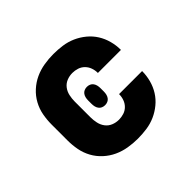

<svg xmlns="http://www.w3.org/2000/svg" viewBox="-130 -690 860 860"><g transform="rotate(-45 300.0 -260.0)"><path d="M298 8Q268 8 238 3Q208 -2 181 -14.5Q154 -27 131.5 -47.5Q109 -68 94.5 -94.5Q80 -121 74.5 -150.5Q69 -180 69 -210V-310Q69 -340 74.5 -369.5Q80 -399 94.5 -425.5Q109 -452 131.5 -472.5Q154 -493 181 -505.5Q208 -518 238 -523Q268 -528 298 -528Q326 -528 354.5 -524Q383 -520 409 -508.5Q435 -497 457.5 -478.5Q480 -460 495 -436Q510 -412 517.5 -384Q525 -356 525 -328Q525 -328 525 -328Q525 -328 525 -327H379Q379 -327 379 -327.5Q379 -328 379 -328Q379 -344 373.5 -359.5Q368 -375 356.5 -386.5Q345 -398 329.5 -403Q314 -408 298 -408Q279 -408 262 -401Q245 -394 234 -379.5Q223 -365 219 -346.5Q215 -328 215 -310V-210Q215 -192 219 -173.5Q223 -155 234 -140.5Q245 -126 262 -119Q279 -112 298 -112Q314 -112 329.5 -117Q345 -122 356.5 -133.5Q368 -145 373.5 -160.5Q379 -176 379 -192Q379 -192 379 -192.5Q379 -193 379 -193H525Q525 -192 525 -192Q525 -192 525 -192Q525 -164 517.5 -136Q510 -108 495 -84Q480 -60 457.5 -41.5Q435 -23 409 -11.5Q383 0 354.5 4Q326 8 298 8ZM300 -202Q291 -202 283 -205.5Q275 -209 270 -216Q265 -223 263 -231.5Q261 -240 261 -249V-271Q261 -280 263 -288.5Q265 -297 270 -304Q275 -311 283 -314.5Q291 -318 300 -318Q309 -318 317 -314.5Q325 -311 330 -304Q335 -297 337 -288.5Q339 -280 339 -271V-249Q339 -240 337 -231.5Q335 -223 330 -216Q325 -209 317 -205.5Q309 -202 300 -202Z"/></g></svg>

Font: Iosevka Custom Heavy Extended
Style: Regular
Weight: 900
Width: 7
Monospace: yes
Designer: Belleve Invis
Foundry: Belleve Invis
Version: Version 11.2.4; ttfautohint (v1.8.4)